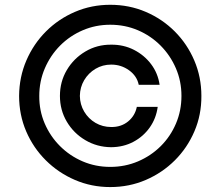

<svg xmlns="http://www.w3.org/2000/svg" viewBox="-20 -758 908 790"><path d="M226.6 -363.3Q226.6 -421.9 254.9 -469.7Q283.2 -517.6 331.3 -546.1Q379.4 -574.7 437.5 -574.2Q488.3 -574.7 531 -553Q573.7 -531.2 601.8 -493.9Q629.9 -456.5 636.7 -409.2H550.8Q543.5 -445.3 511 -468.8Q478.5 -492.2 437.5 -492.2Q402.3 -492.2 373 -474.9Q343.8 -457.5 326.4 -428.2Q309.1 -398.9 308.6 -363.3Q309.1 -328.1 326.4 -298.8Q343.8 -269.5 373 -252.4Q402.3 -235.4 437.5 -235.4Q478.5 -234.9 507.1 -258.3Q535.6 -281.7 543 -318.4H628.9Q622.6 -271 596.2 -233.6Q569.8 -196.3 529.1 -174.6Q488.3 -152.8 437.5 -152.3Q379.4 -152.8 331.3 -181.2Q283.2 -209.5 254.9 -257.3Q226.6 -305.2 226.6 -363.3ZM433.6 11.7Q356.4 11.7 288.3 -17.6Q220.2 -46.9 168.5 -98.4Q116.7 -149.9 87.6 -217.8Q58.6 -285.6 58.6 -363.3Q59.1 -440.9 88.4 -509Q117.7 -577.1 169.2 -628.7Q220.7 -680.2 288.6 -709.2Q356.4 -738.3 433.6 -738.3Q511.7 -738.3 579.6 -709.2Q647.5 -680.2 699 -628.7Q750.5 -577.1 779.5 -509Q808.6 -440.9 808.6 -363.3Q809.1 -285.6 780 -217.8Q751 -149.9 699.5 -98.4Q647.9 -46.9 579.8 -17.6Q511.7 11.7 433.6 11.7ZM433.6 -71.3Q494.6 -71.3 547.9 -94Q601.1 -116.7 641.4 -156.7Q681.6 -196.8 704.1 -249.8Q726.6 -302.7 726.6 -363.3Q726.6 -424.3 703.6 -477.3Q680.7 -530.3 640.6 -570.6Q600.6 -610.8 547.6 -633.5Q494.6 -656.2 433.6 -656.2Q373.5 -656.2 320.6 -633.5Q267.6 -610.8 227.5 -570.6Q187.5 -530.3 164.6 -477.1Q141.6 -423.8 141.6 -363.3Q141.1 -303.2 163.8 -250.2Q186.5 -197.3 226.8 -157Q267.1 -116.7 320.1 -94Q373 -71.3 433.6 -71.3Z"/></svg>

Font: Inter Tight
Style: Regular
Weight: 400
Designer: Rasmus Andersson
Foundry: rsms
Version: Version 3.002